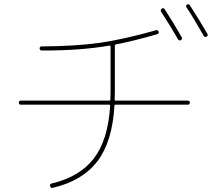

<svg xmlns="http://www.w3.org/2000/svg" viewBox="-20 -862 1040 920"><path d="M833 -673.8Q799.8 -732.4 752 -805.7Q747.1 -814.5 754.9 -820.3Q763.7 -826.2 768.6 -818.4Q811.5 -752.9 850.6 -683.6Q855.5 -674.8 846.7 -669.9Q837.9 -665 833 -673.8ZM956.1 -690.4Q906.2 -778.3 874 -826.2Q868.2 -835 876 -839.8Q884.8 -844.7 889.6 -836.9Q937.5 -762.7 973.6 -700.2Q978.5 -691.4 969.7 -686.5Q960.9 -681.6 956.1 -690.4ZM80.1 -360.4Q70.3 -360.4 70.3 -370.1Q70.3 -379.9 80.1 -379.9H503.9Q508.8 -379.9 508.8 -384.8Q508.8 -389.6 509.3 -401.9Q509.8 -414.1 509.8 -419.9V-638.7Q509.8 -643.6 504.9 -643.6Q364.3 -619.1 180.7 -620.1Q169.9 -620.1 169.9 -629.9Q169.9 -639.6 179.7 -639.6Q342.8 -640.6 457 -656.7Q571.3 -672.9 726.6 -716.8Q735.4 -720.7 740.2 -710Q743.2 -702.1 733.4 -698.2Q618.2 -665 536.1 -649.4Q530.3 -647.5 530.3 -642.6V-419.9Q530.3 -414.1 529.8 -401.9Q529.3 -389.6 529.3 -384.8Q529.3 -379.9 534.2 -379.9H879.9Q889.6 -379.9 889.6 -370.1Q889.6 -360.4 879.9 -360.4H533.2Q528.3 -360.4 528.3 -355.5Q518.6 -183.6 446.8 -89.4Q375 4.9 232.4 38.1Q222.7 40 220.2 29.8Q217.8 19.5 226.6 17.6Q362.3 -14.6 430.2 -103.5Q498 -192.4 507.8 -355.5Q507.8 -360.4 502.9 -360.4Z"/></svg>

Font: Rounded Mgen+ 1m thin
Style: Regular
Weight: 100
Designer: [Source Han Sans]
Ryoko NISHIZUKA  (kana & ideographs); Paul D. Hunt (Latin, Greek & Cyrillic); Wenlong ZHANG  (bopomofo
Version: Version 1.059.20150602